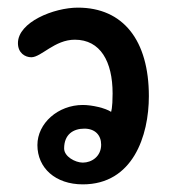

<svg xmlns="http://www.w3.org/2000/svg" viewBox="-20 -477 468 503"><path d="M176 -373C243 -373 275 -316 275 -232C275 -193 271 -184 271 -184C256 -194 221 -202 197 -202C132 -202 78 -154 78 -97C78 -37 125 6 197 6C328 6 370 -121 370 -225C370 -371 303 -457 184 -457C121 -457 27 -419 27 -364C27 -338 46 -327 62 -327C88 -327 123 -373 176 -373ZM245 -98C245 -67 220 -51 197 -51C177 -51 148 -67 148 -88C148 -125 172 -140 201 -140C229 -140 245 -123 245 -98Z"/></svg>

Font: Itim
Style: Regular
Weight: 400
Designer: CadsonDemak Team
Foundry: Pablo Impallari
Version: Version 1.002;PS 001.002;hotconv 1.0.88;makeotf.lib2.5.64775